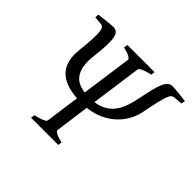

<svg xmlns="http://www.w3.org/2000/svg" viewBox="-150 -809 988 988"><g transform="rotate(45 343.5 -315.0)"><path d="M186.5 0 189 -21Q219.7 -27.8 238 -35.9Q256.3 -43.9 257.3 -50.8L283.2 -237.8Q234.9 -241.2 200.9 -254.6Q167 -268.1 146.7 -291Q126.5 -314 118.9 -346.4Q111.3 -378.9 115.7 -419.9Q121.6 -473.6 123.3 -507.3Q125 -541 123 -560.3Q121.1 -579.6 115.2 -586.9Q109.4 -594.2 99.6 -595.2L55.2 -599.1L56.2 -620.1Q68.8 -621.6 83.5 -623.3Q98.1 -625 112.1 -626.5Q126 -627.9 137.5 -628.9Q148.9 -629.9 155.8 -629.9Q170.4 -629.9 180.2 -622.6Q189.9 -615.2 194.6 -595.7Q199.2 -576.2 198.2 -542Q197.3 -507.8 190.9 -454.1Q185.5 -411.1 190.4 -380.9Q195.3 -350.6 208.3 -331.1Q221.2 -311.5 241.9 -301Q262.7 -290.5 290 -287.1L328.6 -564Q329.6 -569.8 314.7 -578.6Q299.8 -587.4 269 -594.2L272 -615.2H470.2L467.3 -594.2Q436 -587.4 418 -579.1Q399.9 -570.8 398.9 -564L360.4 -287.1Q394.5 -292 419.4 -305.9Q444.3 -319.8 461.4 -341.6Q478.5 -363.3 489.3 -391.8Q500 -420.4 506.8 -454.1Q517.1 -504.9 525.4 -538.8Q533.7 -572.8 542.7 -593Q551.8 -613.3 562.5 -621.6Q573.2 -629.9 588.4 -629.9Q594.2 -629.9 606.2 -628.9Q618.2 -627.9 632.3 -626.5Q646.5 -625 660.9 -623.3Q675.3 -621.6 686.5 -620.1L681.6 -599.1L632.3 -594.7Q624 -593.8 617.7 -587.9Q611.3 -582 604.7 -564.2Q598.1 -546.4 590.6 -513.9Q583 -481.4 572.8 -428.2Q566.4 -395 549.3 -363.3Q532.2 -331.5 504.4 -305.4Q476.6 -279.3 438.7 -261.5Q400.9 -243.7 353.5 -238.8L327.6 -50.8Q326.7 -44.9 341.6 -36.4Q356.4 -27.8 387.2 -21L384.8 0Z"/></g></svg>

Font: Gentium Plus
Style: Italic
Weight: 400
Italic angle: -8°
Designer: J. Victor Gaultney, Annie Olsen, Iska Routamaa
Foundry: SIL International
Version: Version 1.510